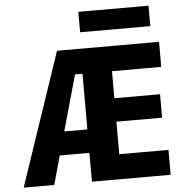

<svg xmlns="http://www.w3.org/2000/svg" viewBox="-61 -992 1020 1051"><g transform="rotate(-5 449.5 -466.5)"><path d="M26.4 0 273.4 -730.5H834V-592.8H563.5V-444.3H814.5V-315.4H563.5V-136.7H834V0H401.4V-158.2H238.3L194.3 0ZM274.4 -287.1H401.4V-592.8H360.4ZM408.2 -820.3V-932.6H793.9V-820.3Z"/></g></svg>

Font: GenEi M Gothic v2 Heavy
Style: Regular
Weight: 800
Version: Version 2.0